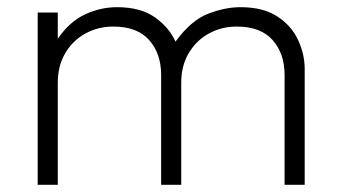

<svg xmlns="http://www.w3.org/2000/svg" viewBox="-20 -515 949 535"><path d="M85 0V-480H141V-407Q174 -455 217.2 -475Q260.5 -495 306 -495Q371.5 -495 411.2 -467Q451 -439 469 -399Q512.5 -458.5 560 -476.8Q607.5 -495 650 -495Q713.5 -495 753 -469Q792.5 -443 810.8 -403.2Q829 -363.5 829 -323V0H773V-306Q773 -366 739.5 -403.5Q706 -441 640 -441Q597 -441 561.8 -421.5Q526.5 -402 505.8 -366.8Q485 -331.5 485 -285V0H429V-306Q429 -366 395.5 -403.5Q362 -441 296 -441Q253 -441 217.8 -421.5Q182.5 -402 161.8 -366.8Q141 -331.5 141 -285V0Z"/></svg>

Font: Geologica Thin
Style: Regular
Weight: 100
Designer: Sindre Bremnes, Frode Helland
Foundry: Monokrom Skriftforlag AS
Version: Version 1.010; ttfautohint (v1.8.4.7-5d5b);gftools[0.9.28]